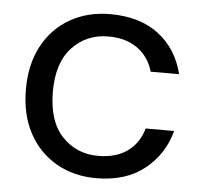

<svg xmlns="http://www.w3.org/2000/svg" viewBox="-45 -604 697 660"><g transform="rotate(5 303.5 -274.0)"><path d="M43 -275Q43 -361 77 -424.5Q111 -488 171.5 -522.5Q232 -557 310 -557Q412 -557 477 -507.5Q542 -458 563 -372H465Q451 -422 411 -451Q371 -480 310 -480Q235 -480 185.5 -427.5Q136 -375 136 -275Q136 -173 185.5 -120.5Q235 -68 310 -68Q371 -68 410.5 -96Q450 -124 465 -176H563Q542 -95 477 -43Q412 9 310 9Q232 9 171.5 -26Q111 -61 77 -124.5Q43 -188 43 -275Z"/></g></svg>

Font: Poppins
Style: Regular
Weight: 400
Designer: Ninad Kale (Devanagari), Jonny Pinhorn (Latin)
Version: Version 5.002